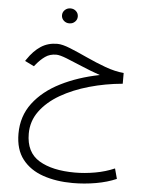

<svg xmlns="http://www.w3.org/2000/svg" viewBox="-61 -637 776 1024"><g transform="rotate(5 327.0 -125.5)"><path d="M232.4 -549.3Q232.4 -565.9 244.6 -577.6Q256.8 -589.4 274.9 -589.4Q292.5 -589.4 304.7 -577.9Q316.9 -566.4 316.9 -549.3Q316.9 -532.7 304.7 -521Q292.5 -509.3 274.9 -509.3Q256.8 -509.3 244.6 -521Q232.4 -532.7 232.4 -549.3ZM586.9 -271V-213.4Q494.6 -205.1 409.2 -180.9Q323.7 -156.7 256.3 -117.7Q189 -78.6 149.9 -25.1Q110.8 28.3 110.8 95.2Q110.8 195.3 181.6 238Q252.4 280.8 374 280.8Q426.3 280.8 481.7 271Q537.1 261.2 585.4 240.2L600.1 294.9Q552.2 315.9 490.7 326.7Q429.2 337.4 366.7 337.4Q278.3 337.4 208 313.2Q137.7 289.1 96.9 236.8Q56.2 184.6 56.2 100.1Q56.2 6.3 109.1 -63.7Q162.1 -133.8 253.7 -179.9Q345.2 -226.1 460.9 -249Q410.2 -266.6 362.1 -287.1Q314 -307.6 276.6 -322.3Q239.3 -336.9 220.7 -336.9Q186 -336.9 161.4 -319.3Q136.7 -301.8 115.7 -275.9L106.9 -265.1L57.6 -289.1L63.5 -297.9Q95.2 -345.2 133.3 -370.1Q171.4 -395 221.2 -395Q248 -395 290.8 -377.7Q333.5 -360.4 384.3 -336.9Q435.1 -313.5 487.5 -294.2Q540 -274.9 586.9 -271Z"/></g></svg>

Font: Vazirmatn RD FD ExtraLight
Style: Regular
Weight: 200
Designer: Saber Rastikerdar
Foundry: Saber Rastikerdar
Version: Version 33.003